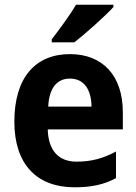

<svg xmlns="http://www.w3.org/2000/svg" viewBox="-20 -879 580 816"><path d="M462 -849V-859H303C277 -814 233 -755 200 -712V-699H296C345 -737 428 -812 462 -849ZM277 -649C132 -649 41 -551 41 -362C41 -180 137 -83 297 -83C370 -83 423 -95 473 -122V-235C417 -205 367 -192 305 -192C229 -192 185 -240 183 -329H502V-402C502 -557 417 -649 277 -649ZM277 -545C339 -545 368 -496 369 -426H185C189 -510 226 -545 277 -545Z"/></svg>

Font: Noto Sans Kannada UI SemiCondensed
Style: Bold
Weight: 700
Width: 4
Designer: Jelle Bosma - Monotype Design Team
Foundry: Monotype Imaging Inc.
Version: Version 2.005